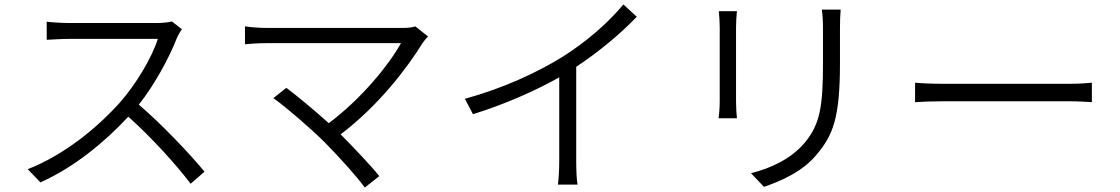

<svg xmlns="http://www.w3.org/2000/svg" viewBox="-20 -798 5010 859"><path d="M794 -667 749 -702C734 -698 709 -695 679 -695C642 -695 324 -695 287 -695C256 -695 200 -699 189 -701V-620C198 -620 252 -624 287 -624C320 -624 651 -624 686 -624C660 -539 585 -417 517 -340C412 -223 265 -104 104 -41L161 18C312 -50 446 -160 554 -276C657 -184 766 -64 833 24L895 -30C829 -110 707 -239 601 -330C672 -419 737 -540 771 -627C776 -639 788 -660 794 -667Z M1433 -161C1497 -96 1576 -9 1612 41L1677 -10C1637 -60 1564 -136 1504 -197C1673 -325 1799 -490 1871 -606C1877 -614 1885 -625 1895 -635L1838 -680C1825 -675 1804 -673 1779 -673C1680 -673 1224 -673 1175 -673C1140 -673 1103 -676 1076 -680V-600C1095 -602 1136 -605 1175 -605C1229 -605 1684 -605 1774 -605C1724 -514 1603 -361 1451 -247C1382 -309 1297 -379 1261 -405L1203 -359C1256 -322 1373 -221 1433 -161Z M2060 -356 2096 -287C2237 -331 2376 -392 2482 -452V-74C2482 -38 2479 10 2476 28H2564C2560 10 2558 -38 2558 -74V-499C2661 -568 2752 -643 2829 -723L2769 -778C2699 -694 2602 -610 2497 -544C2386 -475 2232 -403 2060 -356Z M3741 -755H3657C3660 -732 3662 -704 3662 -671C3662 -637 3662 -555 3662 -519C3662 -324 3650 -242 3579 -158C3517 -86 3430 -46 3340 -23L3398 38C3471 13 3571 -29 3635 -108C3707 -194 3738 -271 3738 -516C3738 -551 3738 -634 3738 -671C3738 -704 3739 -732 3741 -755ZM3277 -748H3196C3198 -730 3200 -695 3200 -677C3200 -649 3200 -384 3200 -344C3200 -315 3197 -284 3195 -269H3277C3275 -286 3273 -318 3273 -344C3273 -383 3273 -649 3273 -677C3273 -699 3275 -730 3277 -748Z M4074 -428V-341C4104 -343 4154 -345 4209 -345C4276 -345 4688 -345 4760 -345C4805 -345 4845 -342 4865 -341V-428C4844 -426 4810 -423 4759 -423C4688 -423 4275 -423 4209 -423C4152 -423 4103 -425 4074 -428Z"/></svg>

Font: ChiuKong Gothic MN Normal
Style: Regular
Weight: 350
Designer: Ryoko NISHIZUKA 西塚涼子 (kana, bopomofo & ideographs); Paul D. Hunt (Latin, Greek & Cyrillic); Sandoll Communications 산돌커뮤니
Foundry: Adobe
Version: Version 1.300